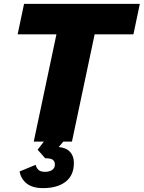

<svg xmlns="http://www.w3.org/2000/svg" viewBox="-20 -730 741 990"><path d="M154 0 271 -553H71L104 -710H701L668 -553H468L351 0ZM202 240Q148 240 118 216.5Q88 193 81 154L164 120Q168 137 179 146.5Q190 156 212 156Q234 156 248.5 146.5Q263 137 263 118Q263 103 253 94.5Q243 86 213 86L174 42L214 -10H315L283 28Q322 32 341.5 53.5Q361 75 361 110Q361 174 318.5 207Q276 240 202 240Z"/></svg>

Font: Geist Black
Style: Italic
Weight: 900
Italic angle: -12°
Designer: Basement.studio, Andrés Briganti, Mateo Zaragoza
Foundry: Basement.studio, Vercel, Andrés Briganti, Guido Ferreyra, Mateo Zaragoza
Version: Version 1.500; ttfautohint (v1.8.4.7-5d5b)